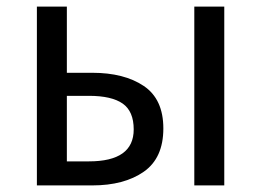

<svg xmlns="http://www.w3.org/2000/svg" viewBox="-20 -563 793 583"><path d="M260 0H92V-543H183V-342H260Q357 -342 416.5 -302Q476 -262 476 -173Q476 -83 416.5 -41.5Q357 0 260 0ZM250 -73Q386 -73 386 -170Q386 -225 352.5 -248.5Q319 -272 250 -272H183V-73ZM661 0H570V-543H661Z"/></svg>

Font: Source Han Sans & Saira Hybrid
Style: Regular
Weight: 400
Designer: Ryoko NISHIZUKA 西塚涼子 (kana & ideographs); Paul D. Hunt (Latin, Greek & Cyrillic); Wenlong ZHANG 张文龙 (bopomofo); Sandoll 
Foundry: Adobe Systems Incorporated
Version: Version 1.00;August 2, 2021;FontCreator 13.0.0.2675 64-bit